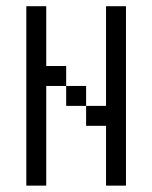

<svg xmlns="http://www.w3.org/2000/svg" viewBox="-20 -582 478 602"><path d="M312.5 -562.5H375V0H312.5V-187.5H250V-250H312.5ZM187.5 -312.5H250V-250H187.5ZM62.5 -562.5H125V-375H187.5V-312.5H125V0H62.5Z"/></svg>

Font: Pixel Operator
Style: Regular
Weight: 400
Designer: Jayvee Enaguas (HarvettFox96)
Version: 2016.04.25